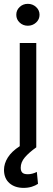

<svg xmlns="http://www.w3.org/2000/svg" viewBox="-34 -749 269 976"><path d="M-13.7 115.2Q-13.7 82.5 5.9 51.5Q25.4 20.5 66.4 -5.9V-530.3H150.4V0Q113.3 26.4 92.3 51Q71.3 75.7 71.3 103.5Q71.3 120.1 79.3 128.4Q87.4 136.7 107.4 136.7Q129.9 136.7 153.3 125L159.2 185.5Q146.5 194.3 127.7 200.2Q108.9 206.1 85.9 206.1Q42 206.1 14.4 182.4Q-13.2 158.7 -13.7 115.2ZM48.8 -673.8Q48.8 -697.3 65.9 -713.4Q83 -729.5 107.4 -729.5Q131.8 -729.5 149.4 -713.4Q167 -697.3 167 -673.8Q167 -650.4 149.4 -634.3Q131.8 -618.2 107.4 -618.2Q83 -618.2 65.9 -634.3Q48.8 -650.4 48.8 -673.8Z"/></svg>

Font: Pretendard
Style: Regular
Weight: 400
Designer: Base glyphs from Inter by Rasmus Andersson; Hangeul glyphs from Noto Sans CJK(Source Han Sans) by Jang Soo-young and Kan
Foundry: Kil Hyung-jin
Version: Version 1.309